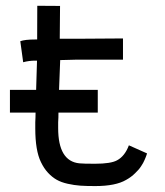

<svg xmlns="http://www.w3.org/2000/svg" viewBox="-20 -628 558 651"><path d="M177.2 -213.4V-193.8Q177.2 -81.5 249 -74.2Q262.2 -72.8 301.8 -72.8Q356 -72.8 377 -84.5Q403.3 -98.6 417 -135.3L478.5 -107.9Q478.5 -107.4 476.8 -102.3Q475.1 -97.2 473.9 -94.5Q472.7 -91.8 470.2 -85.7Q467.8 -79.6 465.1 -75.2Q462.4 -70.8 458.3 -64.2Q454.1 -57.6 449.2 -52.2Q444.3 -46.9 438.2 -40.8Q432.1 -34.7 424.3 -28.8Q416.5 -22.9 407.7 -18.1Q372.1 2.9 302.7 2.9Q272.9 2.9 252.2 1.5Q231.4 0 209.5 -4.9Q187.5 -9.8 172.1 -18.6Q156.7 -27.3 142.8 -42.2Q128.9 -57.1 118.7 -78.6Q99.6 -117.7 99.6 -192.4V-213.4Q100.1 -218.8 100.3 -229.5Q100.6 -240.2 100.6 -246.1H13.7V-323.2H102.5Q103 -339.4 104 -373Q105 -406.7 105.5 -422.4H98.6Q78.6 -422.4 58.6 -417L48.8 -488.3Q64.5 -494.1 98.6 -494.1H106Q106 -511.2 106.2 -551.3Q106.4 -591.3 106.4 -608.4L183.6 -607.9Q183.6 -563 182.6 -496.6H242.2L388.2 -497.6H397V-425.8H242.2Q231 -425.8 213.1 -425Q195.3 -424.3 184.1 -424.3Q182.6 -395.5 180.2 -323.2H311.5V-246.1H178.2Q178.2 -240.2 178 -229.5Q177.7 -218.8 177.2 -213.4Z"/></svg>

Font: FantasqueSansM Nerd Font
Style: Regular
Weight: 400
Monospace: yes
Designer: Jany Belluz
Version: Version 1.8.0 ; ttfautohint (v1.8.2);Nerd Fonts 3.4.0